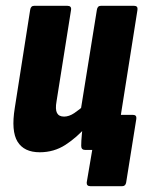

<svg xmlns="http://www.w3.org/2000/svg" viewBox="-20 -517 517 662"><path d="M292 125Q278 125 279 112L298 0H282L397 -121H438Q452 -121 450 -107L415 112Q413 125 401 125ZM117 8Q63 8 40.5 -28.5Q18 -65 31 -145L84 -483Q86 -497 98 -497H212Q227 -497 225 -483L175 -168Q170 -140 176.5 -127.5Q183 -115 201 -115Q218 -115 236 -127Q254 -139 274 -157L280 -83Q245 -43 205.5 -17.5Q166 8 117 8ZM274 0Q260 0 260 -14Q260 -30 262 -51.5Q264 -73 266 -92L258 -135L314 -483Q316 -497 328 -497H442Q456 -497 454 -483L398 -129Q393 -96 389 -67Q385 -38 383 -14Q382 0 370 0Z"/></svg>

Font: Sofia Sans Condensed Black
Style: Italic
Weight: 900
Italic angle: -9°
Version: Version 4.100